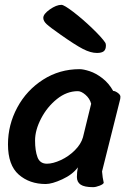

<svg xmlns="http://www.w3.org/2000/svg" viewBox="-20 -761 542 794"><path d="M418 -573Q418 -556 409 -549Q400 -542 381 -542Q355 -542 323 -558.5Q291 -575 230 -618Q187 -648 173 -661Q159 -674 159 -687Q159 -703 186 -722Q213 -741 234 -741Q245 -741 283.5 -711.5Q322 -682 361.5 -644Q401 -606 415 -585Q418 -581 418 -573ZM409 -5Q407 1 391.5 7Q376 13 365 13Q329 13 313.5 2.5Q298 -8 298 -29Q298 -49 302 -69Q280 -39 237.5 -19.5Q195 0 169 0Q102 0 57.5 -39Q13 -78 13 -164Q13 -245 51.5 -316.5Q90 -388 158 -431.5Q226 -475 309 -475Q325 -475 351 -466.5Q377 -458 403.5 -437.5Q430 -417 448 -385Q456 -385 467 -377Q478 -369 478 -361Q478 -352 475 -343L402 -52Q404 -26 409 -5ZM302 -384Q256 -384 215.5 -351.5Q175 -319 150 -271Q125 -223 125 -180Q125 -138 135 -111Q145 -84 174 -84Q199 -84 231.5 -99Q264 -114 289.5 -139.5Q315 -165 323 -193L357 -332Q351 -354 333.5 -369Q316 -384 302 -384Z"/></svg>

Font: Sriracha
Style: Regular
Weight: 400
Designer: Suppakit Chalermlarp
Version: Version 1.002g